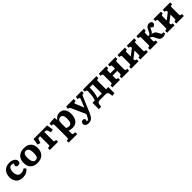

<svg xmlns="http://www.w3.org/2000/svg" viewBox="643 -2710 5124 5124"><g transform="rotate(-45 3205.0 -148.0)"><path d="M292 14Q170 14 103.5 -57Q37 -128 37 -246Q37 -330 69.5 -393Q102 -456 163.5 -491Q225 -526 311 -526Q374 -526 419.5 -506.5Q465 -487 490 -456Q515 -425 515 -388Q515 -354 495 -330Q475 -306 432 -306Q397 -306 377.5 -320.5Q358 -335 358 -362Q358 -373 363.5 -387Q369 -401 383 -427Q366 -436 349.5 -440.5Q333 -445 309 -445Q259 -445 229.5 -401Q200 -357 200 -278Q200 -192 235 -147Q270 -102 338 -102Q374 -102 407 -113Q440 -124 475 -150L522 -89Q484 -44 427 -15Q370 14 292 14Z M844 14Q716 14 645.5 -53.5Q575 -121 575 -247Q575 -340 610.5 -402Q646 -464 710.5 -495Q775 -526 862 -526Q941 -526 1000 -497.5Q1059 -469 1092.5 -412Q1126 -355 1126 -268Q1126 -133 1051.5 -59.5Q977 14 844 14ZM857 -75Q910 -75 933.5 -118Q957 -161 957 -247Q957 -350 927.5 -394.5Q898 -439 847 -439Q798 -439 770.5 -402Q743 -365 743 -279Q743 -75 857 -75Z M1315 0V-71L1365 -79Q1381 -81 1386 -90.5Q1391 -100 1391 -127V-443H1366Q1344 -443 1331 -438.5Q1318 -434 1309.5 -419Q1301 -404 1290 -372L1271 -312L1185 -332L1214 -515H1728L1757 -332L1671 -313L1651 -375Q1641 -405 1632 -419.5Q1623 -434 1610.5 -438.5Q1598 -443 1575 -443H1550V-121Q1550 -99 1554.5 -89Q1559 -79 1575 -77L1625 -70V0Z M1809 216V144L1848 138Q1863 136 1869.5 126.5Q1876 117 1876 90V-362Q1876 -399 1869 -411Q1862 -423 1841 -426L1803 -431L1811 -508L1997 -520L2013 -511L2020 -426H2023Q2053 -471 2094.5 -498.5Q2136 -526 2199 -526Q2295 -526 2348.5 -461.5Q2402 -397 2402 -275Q2402 -142 2341.5 -64Q2281 14 2158 14Q2083 14 2035 -15V90Q2035 114 2041.5 124.5Q2048 135 2068 137L2131 146V216ZM2129 -83Q2182 -83 2208 -126.5Q2234 -170 2234 -263Q2234 -425 2137 -425Q2087 -425 2061 -391.5Q2035 -358 2035 -303V-114Q2050 -100 2077 -91.5Q2104 -83 2129 -83Z M2558 230Q2501 230 2465 204Q2429 178 2429 133Q2429 100 2449.5 76.5Q2470 53 2505 53Q2535 53 2550 66.5Q2565 80 2566 98Q2566 107 2562.5 123Q2559 139 2554 159Q2593 164 2616 136.5Q2639 109 2665 49L2682 9L2508 -380Q2497 -403 2490 -413Q2483 -423 2465 -428L2432 -436L2442 -512H2727V-439L2689 -433Q2669 -430 2664 -418.5Q2659 -407 2671 -380L2763 -154H2768L2856 -373Q2866 -397 2862 -411Q2858 -425 2836 -430L2798 -439L2810 -512H3028V-438L2993 -431Q2975 -427 2967 -416Q2959 -405 2945 -374L2776 27Q2747 96 2718 141Q2689 186 2651.5 208Q2614 230 2558 230Z M3518 158 3507 83Q3500 42 3483 21Q3466 0 3418 0H3196Q3151 0 3133 21.5Q3115 43 3109 81L3098 153L3011 157V-85H3097Q3119 -142 3131 -211.5Q3143 -281 3143 -388Q3143 -413 3137.5 -423Q3132 -433 3115 -436L3073 -443L3078 -515H3588V-443L3550 -436Q3531 -433 3526 -424.5Q3521 -416 3521 -398V-85H3607L3605 148ZM3193 -85H3362V-429H3246Q3246 -280 3224 -182Q3214 -135 3193 -85Z M3677 0V-71L3717 -79Q3733 -82 3738 -91Q3743 -100 3743 -127V-390Q3743 -415 3737.5 -424Q3732 -433 3718 -436L3673 -444L3682 -515H3960V-444L3927 -438Q3911 -435 3906.5 -425.5Q3902 -416 3902 -392V-306H4080V-395Q4080 -417 4075 -426Q4070 -435 4055 -438L4021 -445L4026 -515H4305V-444L4267 -437Q4249 -434 4244 -425Q4239 -416 4239 -393V-120Q4239 -98 4244 -89.5Q4249 -81 4267 -78L4307 -71V0H4023V-71L4055 -77Q4070 -80 4075 -89Q4080 -98 4080 -122V-221H3902V-121Q3902 -98 3906.5 -89Q3911 -80 3927 -77L3962 -70V0Z M4382 0V-71L4422 -79Q4437 -82 4442.5 -91Q4448 -100 4448 -127V-390Q4448 -415 4442.5 -424Q4437 -433 4422 -436L4380 -444L4385 -515H4664V-444L4632 -438Q4616 -435 4611.5 -425.5Q4607 -416 4607 -392V-237L4790 -380V-395Q4790 -417 4785 -426Q4780 -435 4765 -438L4730 -445L4735 -515H5014V-444L4977 -437Q4959 -434 4954 -425Q4949 -416 4949 -393V-120Q4949 -98 4954 -89.5Q4959 -81 4976 -78L5016 -71V0H4732V-71L4764 -77Q4780 -80 4785 -89Q4790 -98 4790 -122V-280L4607 -138V-121Q4607 -98 4611.5 -89Q4616 -80 4631 -77L4666 -70V0Z M5580 7Q5527 7 5496.5 -15.5Q5466 -38 5440 -97Q5416 -147 5400 -176.5Q5384 -206 5357 -217Q5348 -223 5339.5 -224.5Q5331 -226 5319 -226V-121Q5319 -98 5323.5 -89Q5328 -80 5344 -77L5379 -70V0H5094V-71L5134 -79Q5150 -82 5155 -91Q5160 -100 5160 -127V-390Q5160 -415 5154.5 -424Q5149 -433 5135 -436L5090 -444L5099 -515H5377V-444L5344 -438Q5328 -435 5323.5 -425.5Q5319 -416 5319 -392V-291Q5334 -291 5346 -292.5Q5358 -294 5369 -300Q5384 -307 5399 -331Q5414 -355 5435 -407Q5462 -470 5495.5 -495.5Q5529 -521 5575 -521Q5614 -521 5640 -501.5Q5666 -482 5666 -450Q5666 -419 5643 -394.5Q5620 -370 5594 -370Q5573 -370 5557.5 -382.5Q5542 -395 5528 -424Q5519 -407 5510 -389Q5501 -371 5490 -347Q5478 -320 5463.5 -302Q5449 -284 5427 -271V-269Q5477 -261 5511.5 -238.5Q5546 -216 5568 -167Q5592 -115 5608.5 -95.5Q5625 -76 5643 -76Q5652 -76 5674 -84L5692 -31Q5671 -12 5641.5 -2.5Q5612 7 5580 7Z M5739 0V-71L5779 -79Q5794 -82 5799.5 -91Q5805 -100 5805 -127V-390Q5805 -415 5799.5 -424Q5794 -433 5779 -436L5737 -444L5742 -515H6021V-444L5989 -438Q5973 -435 5968.5 -425.5Q5964 -416 5964 -392V-237L6147 -380V-395Q6147 -417 6142 -426Q6137 -435 6122 -438L6087 -445L6092 -515H6371V-444L6334 -437Q6316 -434 6311 -425Q6306 -416 6306 -393V-120Q6306 -98 6311 -89.5Q6316 -81 6333 -78L6373 -71V0H6089V-71L6121 -77Q6137 -80 6142 -89Q6147 -98 6147 -122V-280L5964 -138V-121Q5964 -98 5968.5 -89Q5973 -80 5988 -77L6023 -70V0Z"/></g></svg>

Font: Literata 12pt
Style: Bold
Weight: 700
Designer: Latin by Veronika Burian and Jose Scaglione. Greek by Irene Vlachou. Cyrillic by Vera Evstafieva.
Foundry: TypeTogether
Version: Version 3.002